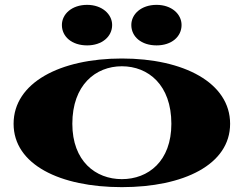

<svg xmlns="http://www.w3.org/2000/svg" viewBox="-20 -756 1004 791"><path d="M482 15C737 15 928 -78 928 -246C928 -415 737 -515 482 -515C227 -515 36 -415 36 -246C36 -78 227 15 482 15ZM482 -18C374 -18 278 -92 278 -246C278 -406 374 -483 482 -483C591 -483 686 -406 686 -246C686 -92 591 -18 482 -18ZM339 -569C400 -569 442 -605 442 -653C442 -698 400 -736 339 -736C276 -736 235 -698 235 -653C235 -605 276 -569 339 -569ZM625 -569C687 -569 728 -605 728 -653C728 -698 687 -736 625 -736C562 -736 521 -698 521 -653C521 -605 562 -569 625 -569Z"/></svg>

Font: Sprat Extended
Style: Bold
Weight: 700
Width: 9
Designer: Ethan Nakache
Foundry: Collletttivo
Version: Version 2.000;Glyphs 3.2 (3217)